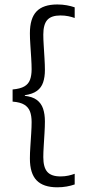

<svg xmlns="http://www.w3.org/2000/svg" viewBox="-20 -696 376 838"><path d="M306 -664V-617.5Q294 -622 278.5 -625.2Q263 -628.5 243.5 -628.5Q204 -628.5 186.5 -609Q169 -589.5 169 -545Q169 -525 170.8 -497.5Q172.5 -470 174.2 -441.5Q176 -413 176 -390.5Q176 -359.5 168.2 -336.5Q160.5 -313.5 141.5 -299.5Q122.5 -285.5 88.5 -280.5V-273L86 -278Q121 -274.5 140.5 -260Q160 -245.5 168 -221.8Q176 -198 176 -166Q176 -143.5 174.2 -114.8Q172.5 -86 170.8 -58.2Q169 -30.5 169 -10Q169 34.5 186.5 54.2Q204 74 244 74Q263 74 278.5 70.5Q294 67 306 62.5V109Q290.5 114.5 271.2 118Q252 121.5 230 121.5Q169 121.5 139.8 91.2Q110.5 61 110.5 -4Q110.5 -27.5 112.5 -56.5Q114.5 -85.5 116.2 -114Q118 -142.5 118 -163Q118 -190.5 111 -209.2Q104 -228 86.2 -239Q68.5 -250 35 -252.5V-305.5Q68.5 -308.5 86.2 -318.8Q104 -329 111 -347.8Q118 -366.5 118 -393.5Q118 -414.5 116.2 -442.5Q114.5 -470.5 112.5 -499.5Q110.5 -528.5 110.5 -550.5Q110.5 -616 139.5 -646.2Q168.5 -676.5 230 -676.5Q252 -676.5 271.2 -673Q290.5 -669.5 306 -664Z"/></svg>

Font: Anek Latin Light
Style: Regular
Weight: 300
Designer: Yesha Goshar
Foundry: Ek Type
Version: Version 1.003